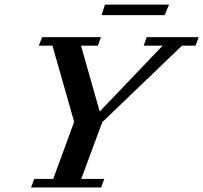

<svg xmlns="http://www.w3.org/2000/svg" viewBox="-20 -827 896 847"><path d="M428.2 -760.3 442.9 -806.6H725.6L706.5 -760.3ZM117.2 0 130.9 -37.6H214.8L307.1 -289.6L211.4 -625.5H150.9L166 -663.1H425.3L411.6 -625.5H337.4L419.9 -335L697.3 -625.5H613.8L627 -663.1H856.4L842.8 -625.5H782.7L431.2 -288.1L338.4 -37.6H439.9L426.3 0Z"/></svg>

Font: Elstob 8pt SemiBold
Style: Italic
Weight: 600
Italic angle: -20°
Designer: Peter S. Baker
Version: Version 1.015